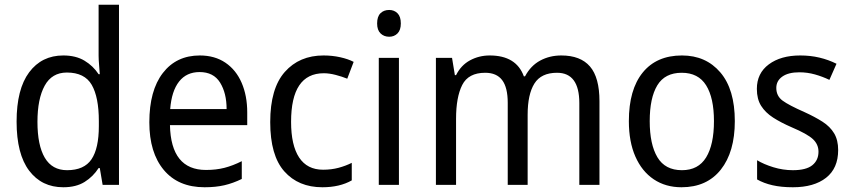

<svg xmlns="http://www.w3.org/2000/svg" viewBox="-20 -831 3597 810"><path d="M247 -41Q156 -41 103 -111Q50 -181 50 -318Q50 -455 103 -526Q156 -597 247 -597Q300 -597 336.5 -575Q373 -553 396 -518H401Q400 -535 398 -557.5Q396 -580 396 -596V-811H482V-51H413L401 -122H396Q373 -86 337 -63.5Q301 -41 247 -41ZM263 -113Q335 -113 366 -159Q397 -205 397 -299V-320Q397 -421 367 -473Q337 -525 262 -525Q199 -525 168.5 -469.5Q138 -414 138 -317Q138 -218 169 -165.5Q200 -113 263 -113Z M823 -597Q886 -597 931 -566.5Q976 -536 999.5 -481.5Q1023 -427 1023 -357V-303H697Q701 -114 849 -114Q892 -114 927 -123Q962 -132 1000 -151V-76Q963 -58 926.5 -49.5Q890 -41 843 -41Q732 -41 671 -114Q610 -187 610 -315Q610 -449 667 -523Q724 -597 823 -597ZM822 -527Q767 -527 735.5 -487Q704 -447 698 -371H936Q936 -438 908.5 -482.5Q881 -527 822 -527Z M1340 -41Q1239 -41 1179.5 -108Q1120 -175 1120 -316Q1120 -458 1181.5 -527.5Q1243 -597 1345 -597Q1382 -597 1415.5 -589.5Q1449 -582 1472 -570L1445 -499Q1423 -508 1396 -515Q1369 -522 1346 -522Q1208 -522 1208 -317Q1208 -218 1242 -166.5Q1276 -115 1343 -115Q1378 -115 1408 -123Q1438 -131 1464 -144V-70Q1413 -41 1340 -41Z M1622 -789Q1643 -789 1657 -775Q1671 -761 1671 -732Q1671 -704 1657 -690Q1643 -676 1622 -676Q1600 -676 1585.5 -690Q1571 -704 1571 -732Q1571 -761 1585 -775Q1599 -789 1622 -789ZM1663 -587V-51H1578V-587Z M2348 -597Q2429 -597 2469 -550.5Q2509 -504 2509 -404V-51H2424V-396Q2424 -524 2330 -524Q2263 -524 2234.5 -478.5Q2206 -433 2206 -347V-51H2122V-397Q2122 -462 2098.5 -493Q2075 -524 2027 -524Q1956 -524 1930 -472.5Q1904 -421 1904 -330V-51H1819V-587H1887L1899 -514H1904Q1925 -556 1963 -576.5Q2001 -597 2046 -597Q2158 -597 2190 -509H2195Q2219 -554 2259 -575.5Q2299 -597 2348 -597Z M3080 -320Q3080 -190 3021 -115.5Q2962 -41 2855 -41Q2788 -41 2738 -74.5Q2688 -108 2660.5 -170.5Q2633 -233 2633 -320Q2633 -453 2691.5 -525Q2750 -597 2857 -597Q2958 -597 3019 -525.5Q3080 -454 3080 -320ZM2721 -320Q2721 -222 2753.5 -167.5Q2786 -113 2857 -113Q2926 -113 2959 -167Q2992 -221 2992 -320Q2992 -418 2959 -471Q2926 -524 2856 -524Q2785 -524 2753 -471Q2721 -418 2721 -320Z M3516 -198Q3516 -121 3465 -81Q3414 -41 3325 -41Q3276 -41 3239 -49.5Q3202 -58 3174 -74V-155Q3202 -138 3242.5 -125.5Q3283 -113 3325 -113Q3381 -113 3407 -134Q3433 -155 3433 -191Q3433 -222 3409.5 -244Q3386 -266 3320 -294Q3274 -314 3241.5 -335Q3209 -356 3191 -384.5Q3173 -413 3173 -456Q3173 -522 3223.5 -559.5Q3274 -597 3356 -597Q3399 -597 3437 -588Q3475 -579 3509 -562L3479 -494Q3450 -508 3418 -517Q3386 -526 3352 -526Q3306 -526 3280.5 -508Q3255 -490 3255 -460Q3255 -426 3281.5 -406.5Q3308 -387 3374 -358Q3418 -338 3450 -317.5Q3482 -297 3499 -268.5Q3516 -240 3516 -198Z"/></svg>

Font: Noto Sans Tamil UI SemiCondensed
Style: Regular
Weight: 400
Width: 4
Designer: Jelle Bosma - Monotype Design Team
Foundry: Monotype Imaging Inc.
Version: Version 2.004; ttfautohint (v1.8.4.7-5d5b)